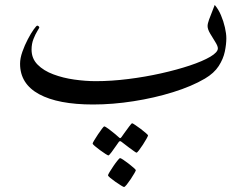

<svg xmlns="http://www.w3.org/2000/svg" viewBox="-20 -394 997 775"><path d="M893.6 -239.3Q893.6 -215.3 887.5 -185.8Q881.3 -156.2 862.8 -127.4Q844.2 -98.6 807.1 -76.7Q753.9 -45.4 678.5 -22Q603 1.5 519 14.6Q435.1 27.8 355.5 27.8Q214.4 27.8 137.7 -13.9Q61 -55.7 61 -136.7Q61 -158.7 70.3 -185.1Q79.6 -211.4 92.3 -235.6Q105 -259.8 116 -275.1Q127 -290.5 130.4 -290.5Q132.8 -290.5 135.7 -288.1Q138.7 -285.6 138.7 -283.2Q138.7 -281.7 130.9 -269Q123 -256.3 115.2 -236.8Q107.4 -217.3 107.4 -193.8Q107.4 -157.7 131.8 -133.1Q156.2 -108.4 195.6 -93.8Q234.9 -79.1 280 -72.8Q325.2 -66.4 366.7 -66.4Q429.2 -66.4 497.6 -75Q565.9 -83.5 630.1 -97.9Q694.3 -112.3 746.3 -129.6Q798.3 -147 828.9 -165Q859.4 -183.1 859.4 -198.7Q859.4 -208 849.1 -224.4Q838.9 -240.7 828.4 -258.3Q817.9 -275.9 817.9 -289.1Q817.9 -298.3 824 -315.4Q830.1 -332.5 837.2 -349.4Q844.2 -366.2 846.7 -374Q861.3 -357.4 871.8 -332.8Q882.3 -308.1 887.9 -283.2Q893.6 -258.3 893.6 -239.3ZM528.3 293Q528.3 294.9 522.2 305.7Q516.1 316.4 507.6 329.1Q499 341.8 491.5 351.3Q483.9 360.8 480.5 360.8Q478.5 360.8 468.5 354.7Q458.5 348.6 446.3 340.1Q434.1 331.5 425 324Q416 316.4 416 313.5Q416 311 422.6 300Q429.2 289.1 438 276.1Q446.8 263.2 454.6 253.7Q462.4 244.1 464.4 244.1Q467.3 244.1 477.3 250.7Q487.3 257.3 499 266.4Q510.7 275.4 519.5 283.2Q528.3 291 528.3 293ZM577.6 152.3Q577.6 154.8 571.5 165.8Q565.4 176.8 556.9 189.9Q548.3 203.1 541 212.6Q533.7 222.2 530.8 222.2Q529.3 222.2 520.3 215.8Q511.2 209.5 499.8 200.9Q488.3 192.4 479.7 185.5Q471.2 178.7 470.2 178.2Q467.3 175.8 464.8 175.8Q462.4 175.8 460 178.2Q459 179.2 449.7 192.9Q440.4 206.5 430.4 220Q420.4 233.4 417.5 233.4Q415.5 233.4 405.5 227.1Q395.5 220.7 383.5 211.9Q371.6 203.1 362.8 195.6Q354 188 354 185.5Q354 182.6 360.6 171.9Q367.2 161.1 375.7 148.2Q384.3 135.3 391.6 125.7Q398.9 116.2 400.4 116.2Q404.8 116.2 418.5 126.5Q432.1 136.7 444.8 147.2Q457.5 157.7 458.5 159.2Q462.9 163.6 464.8 163.6Q467.8 163.6 471.2 158.2Q472.2 156.7 481.7 143.3Q491.2 129.9 501.2 116.7Q511.2 103.5 513.2 103.5Q515.6 103.5 525.6 110.4Q535.6 117.2 547.9 126.2Q560.1 135.3 568.8 143.1Q577.6 150.9 577.6 152.3Z"/></svg>

Font: Rohingya Solluk
Style: Regular
Weight: 400
Designer: SIL International
Foundry: SIL International
Version: Version 1.001